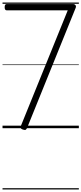

<svg xmlns="http://www.w3.org/2000/svg" viewBox="-20 -1016 645 1522"><path d="M161 11Q147 6 144 -0.5Q141 -7 146 -19L517 -934H34Q26 -934 21.5 -939.5Q17 -945 17 -959Q17 -972 21 -978Q25 -984 34 -984H561Q571 -984 578 -975.5Q585 -967 580 -954L198 -10Q192 7 185 12Q178 17 161 11ZM0 476H605V486H0ZM0 -20H605V0H0ZM0 -505H605V-500H0ZM0 -996H605V-986H0Z"/></svg>

Font: Playwrite PL Guides
Style: Regular
Weight: 400
Designer: Veronika Burian, José Scaglione
Foundry: TypeTogether
Version: Version 1.003